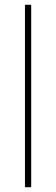

<svg xmlns="http://www.w3.org/2000/svg" viewBox="-20 -780 232 800"><path d="M110 0H84V-760H110Z"/></svg>

Font: Noto Sans Myanmar SemiCondensed Thin
Style: Regular
Weight: 100
Width: 4
Designer: Monotype Design Team
Foundry: Monotype Imaging Inc.
Version: Version 2.107; ttfautohint (v1.8.4.7-5d5b)